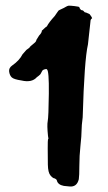

<svg xmlns="http://www.w3.org/2000/svg" viewBox="-20 -666 388 692"><path d="M230 6 210 4Q189 0 185 -15Q185 -19 177 -23Q171 -23 162 -33.5Q153 -44 152.5 -72.5Q152 -101 152 -131Q152 -161 153 -164Q156 -164 153 -176Q149 -215 152 -229.5Q155 -244 156 -328Q157 -412 149 -416Q148 -418 142 -416.5Q136 -415 133 -412Q125 -396 123 -396Q119 -392 113 -388Q95 -367 57 -376Q30 -380 22.5 -387Q15 -394 13 -407.5Q11 -421 24 -430Q50 -448 61 -470L75 -486L86 -494Q86 -496 92 -501Q98 -506 104.5 -511.5Q111 -517 111 -522L121 -538Q131 -548 131 -556Q132 -556 138 -562Q144 -568 149 -571Q156 -585 177 -608Q190 -627 190.5 -627.5Q191 -628 194.5 -630Q198 -632 204 -634.5Q210 -637 216.5 -641Q223 -645 227.5 -645.5Q232 -646 249 -644Q266 -642 266 -640Q266 -638 269 -633.5Q272 -629 276 -629Q280 -629 285 -622Q289 -622 303 -615Q311 -605 312 -600Q306 -597 306 -588L297 -506Q284 -450 278 -243Q274 -213 274 -195.5Q274 -178 270 -141Q266 -104 266 -68Q266 -32 264 -20Q257 9 230 6Z"/></svg>

Font: Caveat Brush
Style: Regular
Weight: 400
Designer: Pablo Impallari
Foundry: Creative Lab NY
Version: Version 1.096; ttfautohint (v1.3)